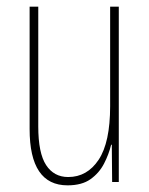

<svg xmlns="http://www.w3.org/2000/svg" viewBox="-20 -547 448 577"><path d="M337 -527V0H317L316 -112H314Q307 -83 292.5 -55Q278 -27 252 -8.5Q226 10 183 10Q69 10 69 -159V-527H95V-167Q95 -87 118.5 -51Q142 -15 185 -15Q242 -15 276.5 -67Q311 -119 311 -228V-527Z"/></svg>

Font: Noto Sans Thai Looped ExtraCondensed Thin
Style: Regular
Weight: 100
Width: 2
Designer: Sasikarn Vongin, Ben Mitchell
Foundry: The Fontpad Ltd
Version: Version 1.001; ttfautohint (v1.8.4.7-5d5b)